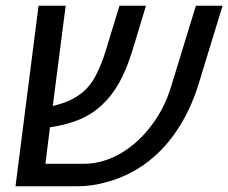

<svg xmlns="http://www.w3.org/2000/svg" viewBox="-20 -651 798 671"><path d="M34.2 0 114.7 -630.9H209.5L159.2 -240.2L127.9 -293.5Q135.7 -285.2 142.3 -281.7Q148.9 -278.3 154.3 -278.3Q193.4 -287.1 217.3 -297.4Q241.2 -307.6 262.7 -323.7Q294.4 -347.7 314.7 -387Q335 -426.3 348.6 -470.7L397.5 -630.9H490.2L441.9 -471.7Q421.4 -406.2 396.2 -361.3Q371.1 -316.4 335.9 -283.7Q298.8 -249.5 253.9 -231.7Q209 -213.9 151.4 -205.6Q145 -205.1 139.4 -205.1Q133.8 -205.1 127.9 -204.8Q122.1 -204.6 116.2 -204.6L159.7 -247.1L138.7 -78.6H273.4Q334 -78.6 392.8 -110.1Q451.7 -141.6 498 -198.2Q524.9 -230.5 545.7 -269.5Q566.4 -308.6 580.1 -355.5L664.6 -630.9H757.8L672.9 -353.5Q658.7 -308.6 639.4 -267.8Q620.1 -227.1 595.7 -191.4Q571.3 -155.8 543 -126.5Q502.4 -85 454.3 -56.9Q406.2 -28.8 352.5 -14.6Q327.6 -7.3 301.5 -3.7Q275.4 0 249 0Z"/></svg>

Font: Open Sans Medium
Style: Italic
Weight: 500
Italic angle: -12°
Designer: Monotype Design Team
Foundry: Monotype Imaging Inc.
Version: Version 3.000